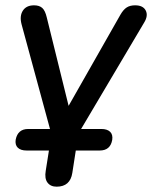

<svg xmlns="http://www.w3.org/2000/svg" viewBox="-20 -515 572 722"><path d="M193 187Q170 187 158.5 171.5Q147 156 152 127L164 51H80Q58 51 47 40.5Q36 30 39 10Q47 -30 86 -30H168L61 -424Q53 -455 66 -475Q79 -495 108 -495Q128 -495 139 -485Q150 -475 156 -449L238 -117L433 -460Q444 -479 456.5 -487Q469 -495 488 -495Q518 -495 528 -475.5Q538 -456 522 -430L285 -30H361Q383 -30 394 -19.5Q405 -9 402 11Q395 51 355 51H265L252 135Q244 187 193 187Z"/></svg>

Font: Nunito SemiBold
Style: Italic
Weight: 600
Italic angle: -9°
Designer: Vernon Adams
Foundry: Vernon Adams
Version: Version 3.601; ttfautohint (v1.8.2.53-6de2)